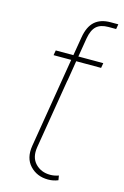

<svg xmlns="http://www.w3.org/2000/svg" viewBox="-115 -781 543 842"><g transform="rotate(15 157.0 -359.5)"><path d="M191.9 9.8Q141.6 9.8 109.9 -23.9Q78.1 -57.6 87.4 -115.2L156.7 -535.2H179.2L109.9 -115.2Q102.1 -67.4 128.2 -40Q154.3 -12.7 195.3 -12.7Q205.6 -12.7 214.6 -14.4Q223.6 -16.1 233.9 -19.5L237.3 1Q226.1 5.4 215.3 7.6Q204.6 9.8 191.9 9.8ZM74.7 -523.4 78.6 -545.9H294.4L290.5 -523.4ZM140.1 -431.6 158.7 -546.4 172.9 -630.9Q181.2 -680.7 207.5 -704.1Q233.9 -727.5 278.8 -727.5Q285.6 -727.5 295.7 -727.5Q305.7 -727.5 314 -727.5L310.1 -705.1Q300.8 -705.1 291 -705.1Q281.2 -705.1 274.9 -705.1Q239.7 -705.1 220.9 -688Q202.1 -670.9 195.3 -630.9L181.2 -545.9L162.6 -431.6Z"/></g></svg>

Font: Inter 24pt Thin
Style: Italic
Weight: 250
Italic angle: -9.3988°
Version: Version 4.001;git-66647c0bb